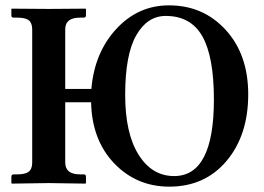

<svg xmlns="http://www.w3.org/2000/svg" viewBox="-20 -678 977 710"><path d="M592.8 -619.1Q524.9 -619.1 483.9 -547.6Q442.9 -476.1 442.9 -327.1Q442.9 -185.1 492.4 -106Q542 -26.9 624 -26.9Q771 -26.9 771 -310.1Q771 -468.3 728.3 -543.7Q685.5 -619.1 592.8 -619.1ZM221.2 -77.1Q221.2 -33.2 275.9 -33.2H290Q297.9 -33.2 297.9 -23.9V-1L295.9 1Q195.8 -1 160.2 -1L23.9 1L22 -1V-23.9Q22 -32.7 29.8 -33.2H43.9Q73.7 -33.2 86.4 -43.2Q99.1 -53.2 99.1 -77.1V-568.8Q99.1 -592.8 86.7 -602.8Q74.2 -612.8 43.9 -612.8H29.8Q22 -612.8 22 -621.1V-645L23.9 -646Q121.1 -645 160.2 -645L295.9 -646L297.9 -645V-621.1Q297.9 -613.3 290 -612.8H275.9Q220.7 -612.8 221.2 -568.8V-349.1H317.9Q329.1 -482.9 409.7 -570.6Q490.2 -658.2 605 -658.2Q731.9 -658.2 814.9 -567.1Q897.9 -476.1 897.9 -329.1Q897.9 -178.2 817.9 -83Q737.8 12.2 606 12.2Q484.9 12.2 402.3 -74Q319.8 -160.2 316.9 -299.8H221.2Z"/></svg>

Font: Linux Libertine
Style: Semibold
Weight: 600
Designer: Philipp H. Poll
Foundry: Philipp H. Poll
Version: Version 5.1.2 ; ttfautohint (v0.9)